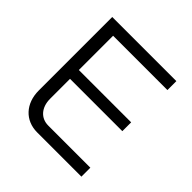

<svg xmlns="http://www.w3.org/2000/svg" viewBox="-177 -812 955 955"><g transform="rotate(45 300.0 -335.0)"><path d="M80 -670V-153C80 -62 137 0 222 0H533V-63H237C184 -63 149 -103 149 -164V-304H517V-366H149V-607H531V-670Z"/></g></svg>

Font: LT Wave Mono Light
Style: Regular
Weight: 300
Designer: Daniel Lyons
Version: Version 2.5 (Glyphs App)